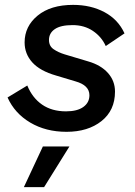

<svg xmlns="http://www.w3.org/2000/svg" viewBox="-20 -530 555 788"><path d="M253 11Q168 11 104 -27Q40 -65 11 -130L92 -179Q113 -128 153 -100.5Q193 -73 251 -73Q297 -73 322 -91Q347 -109 347 -139Q347 -180 290 -196L210 -220Q144 -239 112.5 -274Q81 -309 81 -356Q81 -422 134.5 -466Q188 -510 280 -510Q353 -510 409 -480Q465 -450 491 -393L414 -341Q397 -379 361.5 -403Q326 -427 278 -427Q229 -427 205 -410.5Q181 -394 181 -366Q181 -341 200 -328Q219 -315 245 -307L342 -278Q394 -263 423 -230.5Q452 -198 452 -154Q452 -77 396.5 -33Q341 11 253 11ZM265 71 161 238H78L156 71Z"/></svg>

Font: Work Sans Medium
Style: Italic
Weight: 500
Italic angle: -13°
Designer: Wei Huang
Foundry: Wei Huang
Version: Version 2.012; ttfautohint (v1.8.3)